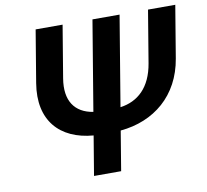

<svg xmlns="http://www.w3.org/2000/svg" viewBox="-80 -815 975 904"><g transform="rotate(-10 407.5 -363.5)"><path d="M684.3 -727.3 642.8 -477.6C623.9 -364.7 561.4 -308.9 476.9 -297.2L548.3 -727.3H418.7L347.3 -297.6C259.9 -311.4 217 -372.9 234.4 -477.6L275.9 -727.3H147L105.5 -477.6C76.7 -302.9 169.4 -201.3 329.2 -188.2L297.9 0H427.6L458.8 -188.9C620.4 -203.8 744.3 -304.7 773.1 -477.6L814.6 -727.3Z"/></g></svg>

Font: Margiela Sans Semi Bold
Style: Italic
Weight: 600
Italic angle: -9.39999°
Designer: Stefan Endress, Andreas Faust
Version: Version 1.100;FEAKit 1.0